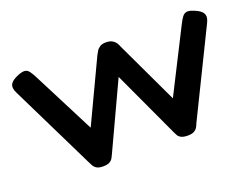

<svg xmlns="http://www.w3.org/2000/svg" viewBox="-107 -924 1514 1157"><g transform="rotate(-20 650.0 -345.0)"><path d="M378 7Q352 7 338 -1.5Q324 -10 317.5 -22Q311 -34 307 -42L39 -589Q21 -625 32.5 -647Q44 -669 87 -686Q115 -697 131 -695Q147 -693 158 -678.5Q169 -664 182 -639L387 -238L574 -634Q580 -645 587.5 -658Q595 -671 609.5 -680.5Q624 -690 648 -690Q675 -690 690.5 -680Q706 -670 713.5 -657Q721 -644 724 -635L913 -235L1117 -638Q1130 -664 1141.5 -679Q1153 -694 1169.5 -696.5Q1186 -699 1214 -687Q1244 -675 1258 -661Q1272 -647 1272.5 -630Q1273 -613 1261 -589L993 -42Q990 -33 983.5 -21.5Q977 -10 963 -1.5Q949 7 921 7Q894 7 879 -1Q864 -9 858 -21Q852 -33 847 -43L650 -468L452 -43Q448 -33 441 -21Q434 -9 420 -1Q406 7 378 7Z"/></g></svg>

Font: Fredoka Expanded SemiBold
Style: Regular
Weight: 600
Width: 7
Designer: Ben Nathan
Foundry: Milena B. Brandão, Ben Nathan
Version: Version 2.001